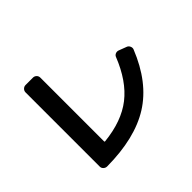

<svg xmlns="http://www.w3.org/2000/svg" viewBox="-164 -1022 1327 1327"><g transform="rotate(-45 500.0 -358.5)"><path d="M210 40Q195.3 40 184.1 29.8Q172.9 19.5 172.9 4.9V-720.7Q172.9 -735.4 183.6 -746.1Q194.3 -756.8 209 -756.8H281.2Q295.9 -756.8 306.6 -746.6Q317.4 -736.3 317.4 -720.7V-96.7Q317.4 -92.8 322.3 -92.8Q502 -111.3 611.3 -196.8Q720.7 -282.2 788.1 -452.1Q793 -464.8 806.2 -470.2Q819.3 -475.6 833 -470.7L889.6 -449.2Q903.3 -444.3 909.7 -430.2Q916 -416 911.1 -403.3Q818.4 -171.9 651.4 -66.9Q484.4 38.1 210 40Z"/></g></svg>

Font: Rounded-L Mgen+ 1m bold
Style: Bold
Weight: 700
Designer: [Source Han Sans]
Ryoko NISHIZUKA  (kana & ideographs); Paul D. Hunt (Latin, Greek & Cyrillic); Wenlong ZHANG  (bopomofo
Version: Version 1.059.20150602